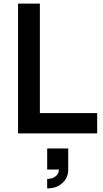

<svg xmlns="http://www.w3.org/2000/svg" viewBox="-20 -740 574 1065"><path d="M519 0H80.1V-720.2H201.2V-112.8H519ZM241.7 305.2V252.4Q254.9 252.4 268.3 248.8Q281.7 245.1 293.9 232.9Q306.2 220.7 306.2 201.7V200.2H241.7V83.5H358.4V200.2Q358.4 247.1 325.4 276.1Q292.5 305.2 241.7 305.2Z"/></svg>

Font: Vela Sans Bd
Style: Bold
Weight: 700
Designer: Principal design: Mikhail Sharanda - project Manrope.
Design modification: Ravid Balaliev
Foundry: Mikhail Sharanda
Version: Version 1.001